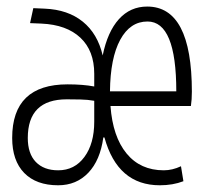

<svg xmlns="http://www.w3.org/2000/svg" viewBox="-20 -547 626 577"><path d="M154.8 9.8Q88.9 9.8 52.7 -27.3Q16.6 -64.5 16.6 -132.3Q16.6 -293.5 183.1 -293.5Q229.5 -293.5 263.2 -287.1V-325.2Q263.2 -394.5 221.7 -433.6Q180.2 -472.7 104.5 -476.1L70.3 -477.5L80.1 -522.5L114.3 -521Q184.1 -518.1 228.8 -481.9Q273.4 -445.8 288.6 -380.4Q303.2 -451.7 337.4 -489.5Q371.6 -527.3 422.4 -527.3Q556.6 -527.3 556.6 -271.5Q556.6 -247.6 553.7 -228.5H312Q318.8 -136.2 360.4 -85.7Q401.9 -35.2 472.2 -35.2Q498 -35.2 523.9 -47.4L531.2 -2.4Q499.5 9.8 460.4 9.8Q333.5 9.8 293.9 -133.8H290.5Q281.2 -65.4 245.4 -27.8Q209.5 9.8 154.8 9.8ZM263.2 -181.2V-244.1Q243.7 -247.6 221.9 -248Q200.2 -248.5 180.7 -248.5Q63.5 -248.5 63.5 -132.3Q63.5 -85.4 87.6 -60.3Q111.8 -35.2 154.8 -35.2Q204.1 -35.2 233.6 -75.2Q263.2 -115.2 263.2 -181.2ZM310.5 -272.5H509.8Q509.8 -482.4 423.3 -482.4Q371.1 -482.4 341.3 -427.5Q311.5 -372.6 310.5 -272.5Z"/></svg>

Font: Cascadia Mono ExtraLight
Style: Regular
Weight: 200
Monospace: yes
Designer: Aaron Bell
Foundry: Saja Typeworks
Version: Version 2404.023; ttfautohint (v1.8.4)